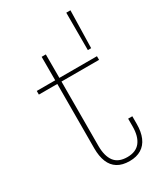

<svg xmlns="http://www.w3.org/2000/svg" viewBox="-199 -869 818 956"><g transform="rotate(-30 210.5 -391.0)"><path d="M156 -135Q156 -77.5 179.2 -46.2Q202.5 -15 254 -15Q303.5 -15 327.8 -46.2Q352 -77.5 352 -135V-179H376V-135Q376 -89.5 362.2 -57.5Q348.5 -25.5 321.2 -8.8Q294 8 254 8Q212 8 185 -8.8Q158 -25.5 145 -57.5Q132 -89.5 132 -135L133 -505H27V-526H133V-661H157V-526H373V-505H157ZM349 -790H373L368 -575H349Z"/></g></svg>

Font: Hepta Slab ExtraLight
Style: Regular
Weight: 200
Designer: Michael LaGattuta
Foundry: Michael LaGattuta
Version: Version 1.100